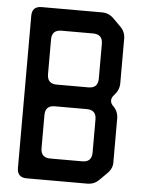

<svg xmlns="http://www.w3.org/2000/svg" viewBox="-52 -751 599 802"><g transform="rotate(5 247.5 -350.0)"><path d="M90 9H344Q373 9 393 -11L425 -43Q447 -65 445 -93V-272Q445 -302 425 -322L423 -324Q413 -334 413 -346Q413 -359 425 -371Q445 -393 445 -421V-607Q445 -636 425 -656L393 -688Q372 -709 344 -709H90Q50 -709 50 -669V-31Q50 9 90 9ZM141 -432V-578Q141 -618 181 -618H314Q354 -618 354 -578V-432Q354 -392 314 -392H181Q141 -392 141 -432ZM141 -122V-261Q141 -301 181 -301H315Q355 -301 355 -261V-122Q355 -82 315 -82H181Q141 -82 141 -122Z"/></g></svg>

Font: WDXL Lubrifont TC
Style: Regular
Weight: 400
Designer: [WDXL Lubrifont] Copyright 2020-2022 (c) NightFurySL2001, Skr-ZERO; [ZCOOL QingKe HuangYou] Copyright 2018-2022 (c) The 
Version: Version 2.001;hotconv 1.1.1;makeotfexe 2.6.0